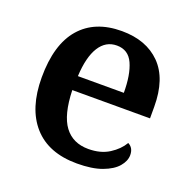

<svg xmlns="http://www.w3.org/2000/svg" viewBox="-104 -652 766 766"><g transform="rotate(20 278.5 -269.0)"><path d="M299 10Q178 10 114 -62Q50 -134 50 -265Q50 -405 112 -476.5Q174 -548 288 -548Q392 -548 452 -487.5Q512 -427 512 -308V-259H182Q185 -155 220.5 -107.5Q256 -60 322 -60Q374 -60 410 -83Q446 -106 464 -137Q488 -125 488 -94Q488 -69 467.5 -45Q447 -21 405 -5.5Q363 10 299 10ZM379 -319Q379 -396 358.5 -441.5Q338 -487 289 -487Q242 -487 215 -444Q188 -401 184 -319Z"/></g></svg>

Font: Noto Serif Toto SemiBold
Style: Regular
Weight: 600
Designer: Monotype Design Team
Foundry: Monotype Imaging Inc.
Version: Version 2.001; ttfautohint (v1.8.4.7-5d5b)